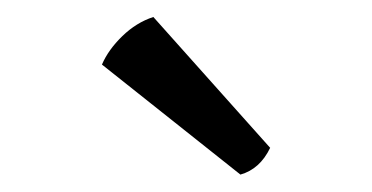

<svg xmlns="http://www.w3.org/2000/svg" viewBox="-20 -742 438 226"><path d="M160.5 -722Q140.5 -715.5 124 -699.5Q107.5 -683.5 100 -666L263 -536.5Q286 -543 298 -568Z"/></svg>

Font: Signika-CLs Light
Style: CLs-Regular
Weight: 300
Version: Version 2.003;gftools[0.9.32]